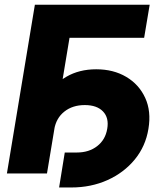

<svg xmlns="http://www.w3.org/2000/svg" viewBox="-20 -748 706 828"><path d="M625.5 -727.5 601.6 -585H279.8L182.6 0H9.8L130.4 -727.5ZM234.9 60.5 259.3 -90.3H311.5Q363.8 -90.3 399.2 -117.9Q434.6 -145.5 442.4 -192.4Q450.7 -239.7 424.3 -267.3Q397.9 -294.9 345.7 -294.9Q293 -294.9 257.6 -266.8Q222.2 -238.8 213.9 -189.9H127.9Q141.1 -268.6 176.3 -326.9Q211.4 -385.3 266.6 -417.2Q321.8 -449.2 395 -449.2Q469.2 -449.2 524.4 -416.5Q579.6 -383.8 606.2 -325.9Q632.8 -268.1 620.1 -192.4Q607.9 -117.2 561.3 -60.3Q514.6 -3.4 443.6 28.6Q372.6 60.5 287.1 60.5Z"/></svg>

Font: Inter 18pt ExtraBold
Style: Italic
Weight: 800
Italic angle: -9.3988°
Designer: Rasmus Andersson
Foundry: rsms
Version: Version 4.001;git-66647c0bb